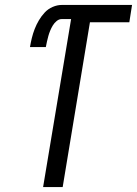

<svg xmlns="http://www.w3.org/2000/svg" viewBox="-20 -755 553 775"><path d="M154 0 267 -678H229Q218 -678 208.5 -670Q199 -662 193 -652Q187 -642 182.5 -631Q178 -620 175 -609Q172 -598 169.5 -587Q167 -576 165 -565H101Q104 -583 108.5 -601.5Q113 -620 120 -638Q127 -656 137 -673Q147 -690 160.5 -704.5Q174 -719 192.5 -727Q211 -735 229 -735H513L502 -665H343L233 0Z"/></svg>

Font: Iosevka SS04 Oblique
Style: Regular
Weight: 400
Italic angle: -9°
Monospace: yes
Designer: Belleve Invis
Foundry: Belleve Invis
Version: Version 19.0.0; ttfautohint (v1.8.4)